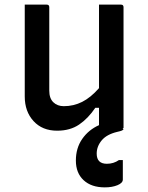

<svg xmlns="http://www.w3.org/2000/svg" viewBox="-20 -554 640 830"><path d="M182 -534Q193 -534 193 -523V-162Q193 -129 210.5 -112Q228 -95 256 -95Q298 -95 335 -113.5Q372 -132 408 -173V-534H503Q514 -534 514 -523V0H510L514 5Q512 8 506.5 10.5Q501 13 487 16Q441 27 419.5 53Q398 79 398 110Q398 154 442 154Q471 154 494 138H511V222Q511 237 488 246.5Q465 256 433 256Q375 256 341.5 225Q308 194 308 140Q308 86 335.5 46.5Q363 7 408 -13V-88H392Q361 -42 322 -15.5Q283 11 227 11Q163 11 125 -30.5Q87 -72 87 -137V-534Z"/></svg>

Font: Recursive Sn Lnr St Med
Style: Regular
Weight: 500
Version: Version 1.085;hotconv 1.1.0;makeotfexe 2.6.0; ttfautohint (v